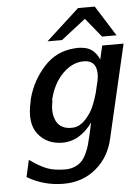

<svg xmlns="http://www.w3.org/2000/svg" viewBox="-58 -721 691 950"><g transform="rotate(-5 287.5 -246.0)"><path d="M201 -525 366 -676H449L544 -525H472L395 -620L273 -525ZM92 -236Q92 -238 93 -244Q94 -250 95 -252Q119 -340 180 -406.5Q241 -473 332 -479Q356 -481 371 -478Q428 -472 453 -413L469 -481H575L468 -20Q448 72 381 128Q314 184 220 184Q122 184 39 135L58 51Q105 85 142 99.5Q179 114 234 114Q260 114 281 105Q302 96 315 82.5Q328 69 339 46Q350 23 355.5 3Q361 -17 368 -47L381 -106Q317 -19 233 -19Q154 -19 110.5 -75Q67 -131 92 -236ZM199 -236V-225Q188 -173 205 -133.5Q222 -94 269 -89Q281 -88 294 -89Q326 -93 352.5 -122Q379 -151 392.5 -181.5Q406 -212 416 -248L431 -311Q438 -347 430 -373Q418 -411 370 -411Q314 -411 266 -363Q218 -315 199 -236Z"/></g></svg>

Font: Coval
Style: Medium Italic
Weight: 500
Foundry: Context Ltd
Version: Version 001.000